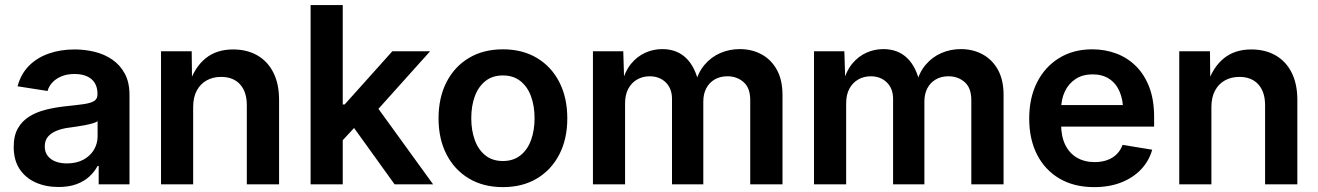

<svg xmlns="http://www.w3.org/2000/svg" viewBox="-20 -748 5348 779"><path d="M217.3 10.7Q165.5 10.7 124.3 -7.8Q83 -26.4 59.3 -62.5Q35.6 -98.6 35.6 -151.9Q35.6 -197.8 52.7 -227.5Q69.8 -257.3 99.1 -275.4Q128.4 -293.5 165.3 -302.7Q202.1 -312 242.2 -316.4Q289.6 -321.3 318.8 -325.4Q348.1 -329.6 361.8 -338.1Q375.5 -346.7 375.5 -364.7V-367.7Q375.5 -393.1 364.7 -410.9Q354 -428.7 333.3 -438.2Q312.5 -447.8 282.2 -447.8Q252 -447.8 229.2 -438.2Q206.5 -428.7 192.4 -413.3Q178.2 -397.9 172.9 -378.9L51.3 -397.9Q64.5 -447.3 96.7 -480.2Q128.9 -513.2 176.8 -530.3Q224.6 -547.4 282.7 -547.4Q324.7 -547.4 364.5 -537.6Q404.3 -527.8 436 -505.9Q467.8 -483.9 486.6 -448.7Q505.4 -413.6 505.4 -362.8V0H380.4V-74.7H376Q363.8 -51.3 342.5 -31.7Q321.3 -12.2 290.3 -0.7Q259.3 10.7 217.3 10.7ZM251.5 -85Q290 -85 317.9 -99.9Q345.7 -114.7 360.8 -139.9Q376 -165 376 -194.8V-256.3Q369.6 -251.5 356 -247.6Q342.3 -243.7 325 -240.2Q307.6 -236.8 290.3 -234.4Q272.9 -231.9 259.8 -230Q231.9 -226.6 209.7 -217.5Q187.5 -208.5 174.6 -193.4Q161.6 -178.2 161.6 -153.8Q161.6 -131.3 173.3 -116Q185.1 -100.6 205.1 -92.8Q225.1 -85 251.5 -85Z M763.7 -313.5V0H633.3V-540H757.8L759.3 -405.3H746.6Q769.5 -475.1 814 -511.2Q858.4 -547.4 925.8 -547.4Q981.9 -547.4 1023.9 -523.4Q1065.9 -499.5 1089.1 -453.6Q1112.3 -407.7 1112.3 -342.3V0H981.4V-321.3Q981.4 -375.5 953.9 -405.8Q926.3 -436 877 -436Q844.2 -436 818.6 -421.9Q793 -407.7 778.3 -380.4Q763.7 -353 763.7 -313.5Z M1359.4 -167V-324.2H1378.4L1571.8 -540H1725.1L1485.4 -272.9H1457.5ZM1240.2 0V-727.5H1370.6V0ZM1581.1 0 1405.8 -243.7 1494.1 -335.9 1737.3 0Z M2020.5 11.2Q1940.9 11.2 1882.3 -23.9Q1823.7 -59.1 1791.5 -121.8Q1759.3 -184.6 1759.3 -267.6Q1759.3 -351.6 1791.5 -414.6Q1823.7 -477.5 1882.3 -512.7Q1940.9 -547.9 2020.5 -547.9Q2100.1 -547.9 2158.7 -512.7Q2217.3 -477.5 2249.5 -414.6Q2281.7 -351.6 2281.7 -267.6Q2281.7 -184.6 2249.5 -121.8Q2217.3 -59.1 2158.7 -23.9Q2100.1 11.2 2020.5 11.2ZM2020.5 -94.7Q2062.5 -94.7 2091.3 -117.4Q2120.1 -140.1 2134.5 -179.4Q2148.9 -218.8 2148.9 -268.1Q2148.9 -317.9 2134.5 -357.2Q2120.1 -396.5 2091.3 -419.2Q2062.5 -441.9 2020.5 -441.9Q1978 -441.9 1949.5 -419.2Q1920.9 -396.5 1906.5 -357.4Q1892.1 -318.4 1892.1 -268.1Q1892.1 -218.8 1906.5 -179.4Q1920.9 -140.1 1949.5 -117.4Q1978 -94.7 2020.5 -94.7Z M2385.7 0V-540H2508.8L2512.7 -411.6H2503.4Q2515.6 -459 2540.5 -489.3Q2565.4 -519.5 2598.4 -534.2Q2631.3 -548.8 2667 -548.8Q2726.1 -548.8 2763.9 -512.2Q2801.8 -475.6 2815.9 -405.8H2800.3Q2811.5 -453.1 2838.4 -484.9Q2865.2 -516.6 2902.3 -532.7Q2939.5 -548.8 2981.4 -548.8Q3030.8 -548.8 3070.1 -527.3Q3109.4 -505.9 3132.1 -464.6Q3154.8 -423.3 3154.8 -362.8V0H3023.9V-341.8Q3023.9 -391.6 2996.8 -415Q2969.7 -438.5 2931.2 -438.5Q2901.4 -438.5 2879.4 -425.5Q2857.4 -412.6 2845.5 -389.6Q2833.5 -366.7 2833.5 -335.9V0H2706.5V-347.2Q2706.5 -388.7 2681.2 -413.6Q2655.8 -438.5 2615.7 -438.5Q2588.4 -438.5 2565.7 -425.8Q2543 -413.1 2529.5 -388.7Q2516.1 -364.3 2516.1 -328.6V0Z M3282.7 0V-540H3405.8L3409.7 -411.6H3400.4Q3412.6 -459 3437.5 -489.3Q3462.4 -519.5 3495.4 -534.2Q3528.3 -548.8 3564 -548.8Q3623 -548.8 3660.9 -512.2Q3698.7 -475.6 3712.9 -405.8H3697.3Q3708.5 -453.1 3735.4 -484.9Q3762.2 -516.6 3799.3 -532.7Q3836.4 -548.8 3878.4 -548.8Q3927.7 -548.8 3967 -527.3Q4006.3 -505.9 4029.1 -464.6Q4051.8 -423.3 4051.8 -362.8V0H3920.9V-341.8Q3920.9 -391.6 3893.8 -415Q3866.7 -438.5 3828.1 -438.5Q3798.3 -438.5 3776.4 -425.5Q3754.4 -412.6 3742.4 -389.6Q3730.5 -366.7 3730.5 -335.9V0H3603.5V-347.2Q3603.5 -388.7 3578.1 -413.6Q3552.7 -438.5 3512.7 -438.5Q3485.4 -438.5 3462.6 -425.8Q3439.9 -413.1 3426.5 -388.7Q3413.1 -364.3 3413.1 -328.6V0Z M4419.4 11.2Q4337.9 11.2 4278.8 -23.4Q4219.7 -58.1 4187.7 -120.6Q4155.8 -183.1 4155.8 -267.1Q4155.8 -350.6 4187.5 -413.6Q4219.2 -476.6 4276.9 -512.2Q4334.5 -547.9 4411.6 -547.9Q4463.9 -547.9 4509.3 -530.8Q4554.7 -513.7 4589.1 -479.5Q4623.5 -445.3 4643.1 -394Q4662.6 -342.8 4662.6 -273.4V-234.4H4213.9V-321.8H4597.7L4537.1 -296.9Q4537.1 -341.8 4522.9 -375.5Q4508.8 -409.2 4481 -427.7Q4453.1 -446.3 4413.1 -446.3Q4372.6 -446.3 4344 -427.5Q4315.4 -408.7 4300.3 -376.5Q4285.2 -344.2 4285.2 -303.7V-244.1Q4285.2 -194.8 4302 -160.4Q4318.8 -126 4349.6 -108.2Q4380.4 -90.3 4421.4 -90.3Q4449.2 -90.3 4471.9 -98.4Q4494.6 -106.4 4510.5 -122.1Q4526.4 -137.7 4534.7 -160.2L4654.8 -140.6Q4642.1 -95.2 4609.9 -61Q4577.6 -26.9 4529.3 -7.8Q4481 11.2 4419.4 11.2Z M4895 -313.5V0H4764.6V-540H4889.2L4890.6 -405.3H4877.9Q4900.9 -475.1 4945.3 -511.2Q4989.7 -547.4 5057.1 -547.4Q5113.3 -547.4 5155.3 -523.4Q5197.3 -499.5 5220.5 -453.6Q5243.7 -407.7 5243.7 -342.3V0H5112.8V-321.3Q5112.8 -375.5 5085.2 -405.8Q5057.6 -436 5008.3 -436Q4975.6 -436 4950 -421.9Q4924.3 -407.7 4909.7 -380.4Q4895 -353 4895 -313.5Z"/></svg>

Font: V-Inter
Style: SemiBold-600
Weight: 600
Designer: Rasmus Andersson
Foundry: rsms
Version: Version 4.000;git-4146feb